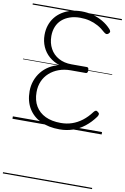

<svg xmlns="http://www.w3.org/2000/svg" viewBox="-142 -1051 1033 1588"><g transform="rotate(10 374.5 -257.5)"><path d="M398 19Q306 19 239.5 -13Q173 -45 136.5 -105Q100 -165 100 -249Q100 -296 115 -338Q130 -380 157 -413.5Q184 -447 222 -470.5Q260 -494 307 -504Q256 -520 218.5 -552.5Q181 -585 161 -630.5Q141 -676 141 -729Q141 -773 153.5 -810.5Q166 -848 189.5 -878Q213 -908 246.5 -929.5Q280 -951 321 -962.5Q362 -974 410 -974Q458 -974 504 -962Q550 -950 590 -926.5Q630 -903 660 -870Q669 -860 670.5 -851Q672 -842 660 -831Q650 -823 641.5 -825Q633 -827 622 -836Q592 -864 558.5 -882.5Q525 -901 487.5 -910.5Q450 -920 407 -920Q359 -920 320.5 -906.5Q282 -893 254.5 -868.5Q227 -844 212.5 -808.5Q198 -773 198 -730Q198 -671 223 -625Q248 -579 294.5 -553.5Q341 -528 402 -528H532Q540 -528 544 -522Q548 -516 548 -503Q548 -490 544 -484Q540 -478 532 -478H405Q351 -478 306 -461.5Q261 -445 227.5 -415Q194 -385 176 -343.5Q158 -302 158 -252Q158 -183 187 -134.5Q216 -86 269.5 -60.5Q323 -35 399 -35Q449 -35 493 -50Q537 -65 576.5 -95Q616 -125 651 -172Q660 -183 667.5 -185Q675 -187 685 -179Q697 -171 697.5 -162Q698 -153 689 -139Q652 -88 607 -52.5Q562 -17 509.5 1Q457 19 398 19ZM0 449H749V459H0ZM0 -20H749V0H0ZM0 -505H749V-500H0ZM0 -969H749V-959H0Z"/></g></svg>

Font: Playwrite IT Trad Guides
Style: Regular
Weight: 400
Designer: Veronika Burian, José Scaglione
Foundry: TypeTogether
Version: Version 1.003